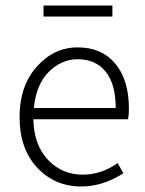

<svg xmlns="http://www.w3.org/2000/svg" viewBox="-20 -665 525 697"><path d="M388 -645V-605H138V-645ZM448 -270Q448 -250 445 -232H101Q103 -139 154 -85Q205 -31 280 -31Q348 -31 407 -73L428 -36Q353 12 275 12Q179 12 115 -56.5Q51 -125 51 -240Q51 -353 113.5 -423Q176 -493 262 -493Q349 -493 398.5 -434Q448 -375 448 -270ZM103 -273H400Q400 -360 363.5 -405Q327 -450 262 -450Q203 -450 157 -404Q111 -358 103 -273Z"/></svg>

Font: Assistant Light
Style: Regular
Weight: 300
Designer: Hebrew By Ben Nathan, Latin by Paul Hunt
Version: Version 2.001;PS 002.001;hotconv 1.0.88;makeotf.lib2.5.64775